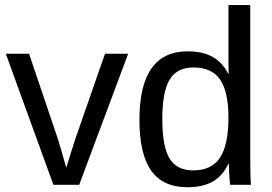

<svg xmlns="http://www.w3.org/2000/svg" viewBox="-20 -745 1096 774"><path d="M496.6 -528.3 299.3 0H195.3L3.4 -528.3H97.2L213.4 -184.6Q220.2 -165 247.1 -68.8Q256.3 -97.7 265.9 -129.2Q275.4 -160.6 283.2 -183.6L403.3 -528.3Z M907.7 0Q906.7 -5.4 905.5 -20.3Q904.3 -35.2 903.6 -53.2Q902.8 -71.3 902.8 -85H900.9Q876.5 -34.2 836.2 -12.2Q795.9 9.8 736.3 9.8Q636.2 9.8 589.1 -57.6Q542 -125 542 -261.7Q542 -538.1 736.3 -538.1Q796.4 -538.1 836.4 -516.1Q876.5 -494.1 900.9 -446.3H901.9L900.9 -505.4V-724.6H988.8V-108.9Q988.8 -26.4 991.7 0ZM634.3 -264.6Q634.3 -153.8 663.6 -106Q692.9 -58.1 758.8 -58.1Q833.5 -58.1 867.2 -109.9Q900.9 -161.6 900.9 -270.5Q900.9 -375.5 867.2 -424.3Q833.5 -473.1 759.8 -473.1Q693.4 -473.1 663.8 -424.1Q634.3 -375 634.3 -264.6Z"/></svg>

Font: Arimo Nerd Font
Style: Regular
Weight: 400
Designer: Steve Matteson
Foundry: Monotype Imaging Inc.
Version: Version 1.33;Nerd Fonts 3.2.1